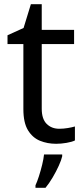

<svg xmlns="http://www.w3.org/2000/svg" viewBox="-20 -679 401 920"><path d="M264 -62Q284 -62 305 -65.5Q326 -69 339 -73V-6Q325 1 299 5.5Q273 10 249 10Q207 10 171.5 -4.5Q136 -19 114 -55Q92 -91 92 -156V-468H16V-510L93 -545L128 -659H180V-536H335V-468H180V-158Q180 -109 203.5 -85.5Q227 -62 264 -62ZM278 70Q274 88 261.5 115.5Q249 143 232.5 171Q216 199 198 221H150V209Q158 192 166.5 165.5Q175 139 182 110.5Q189 82 191 61H278Z"/></svg>

Font: Noto Sans Coptic
Style: Regular
Weight: 400
Designer: Monotype Design Team, Denis Moyogo Jacquerye
Foundry: Monotype Imaging Inc.
Version: Version 2.002; ttfautohint (v1.8.4.7-5d5b)